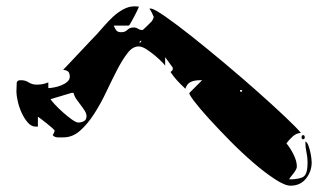

<svg xmlns="http://www.w3.org/2000/svg" viewBox="-20 -641 1040 608"><path d="M947 -193Q953 -190 956.5 -180.5Q960 -171 962.5 -160Q965 -149 966 -139.5Q967 -130 967 -127Q967 -98 949 -75.5Q931 -53 900 -53Q882 -53 850 -74Q818 -95 781.5 -126.5Q745 -158 708 -195.5Q671 -233 641.5 -265.5Q612 -298 594.5 -321Q577 -344 580 -347L620 -387H613Q596 -387 584 -381.5Q572 -376 567 -360Q553 -373 541 -386Q529 -399 520 -413Q524 -416 527 -420V-427L503 -460V-433Q503 -434 494 -443.5Q485 -453 472 -464Q459 -475 444.5 -484.5Q430 -494 419 -494Q400 -494 383.5 -472.5Q367 -451 350.5 -419Q334 -387 316.5 -350Q299 -313 278.5 -281Q258 -249 234 -227.5Q210 -206 181 -206Q173 -206 163 -206Q153 -206 147 -213Q148 -214 150.5 -219.5Q153 -225 153 -227Q153 -229 145 -236Q137 -243 127 -251Q117 -259 109 -265Q101 -271 100 -271V-240H93Q79 -240 67.5 -253.5Q56 -267 48 -285Q40 -303 36 -321.5Q32 -340 32 -350L33 -380Q35 -385 38.5 -386Q42 -387 47 -387Q60 -387 71 -380Q82 -373 96 -373Q107 -373 114.5 -374.5Q122 -376 133 -380V-362Q139 -362 150.5 -364Q162 -366 173.5 -370.5Q185 -375 193 -382Q201 -389 201 -398Q201 -407 197.5 -412.5Q194 -418 180 -420Q186 -426 201 -442Q216 -458 233.5 -476.5Q251 -495 266 -511Q281 -527 287 -533Q297 -544 310 -559Q323 -574 338 -588Q353 -602 370.5 -611.5Q388 -621 407 -621L420 -620Q419 -617 415.5 -609.5Q412 -602 407.5 -593.5Q403 -585 399 -577.5Q395 -570 393 -567Q391 -563 390 -562Q389 -561 387 -560H340Q344 -550 348.5 -544.5Q353 -539 364 -539Q376 -539 383.5 -546.5Q391 -554 403 -554Q411 -554 417 -550Q423 -546 430 -546Q433 -546 433 -547Q434 -548 438 -551.5Q442 -555 446.5 -559.5Q451 -564 454.5 -567.5Q458 -571 460 -573Q462 -575 464.5 -580.5Q467 -586 467 -587Q466 -590 461 -600.5Q456 -611 453 -613Q454 -614 457 -614Q467 -614 503 -589Q539 -564 587.5 -525.5Q636 -487 691.5 -440.5Q747 -394 796.5 -350Q846 -306 883 -271Q920 -236 933 -220Q919 -220 906.5 -208.5Q894 -197 887 -187Q899 -173 909.5 -152Q920 -131 920 -114Q920 -108 916 -101.5Q912 -95 907.5 -89.5Q903 -84 899.5 -79.5Q896 -75 896 -73Q928 -73 941 -81.5Q954 -90 954 -126Q954 -143 950.5 -158.5Q947 -174 947 -190ZM427 -513 420 -507H427ZM747 -353Q747 -356 743 -356Q739 -356 740 -353Q741 -350 743.5 -350Q746 -350 747 -353ZM140 -327Q142 -323 153 -311Q164 -299 178.5 -286Q193 -273 207 -263Q221 -253 228 -253Q238 -253 246 -257.5Q254 -262 254 -273Q254 -281 248.5 -290Q243 -299 235.5 -308.5Q228 -318 221.5 -327.5Q215 -337 213 -347H207ZM940 -200Q935 -200 935 -206.5Q935 -213 940 -213Q945 -213 945 -206.5Q945 -200 940 -200Z"/></svg>

Font: Genkaimincho
Style: Regular
Weight: 800
Designer: Dr. Ken Lunde (project architect, glyph set definition & overall production); Masataka HATTORI \u670D \u90E8 \u6B63 \u8C
Foundry: Adobe Systems Incorporated
Version: Version 1.00